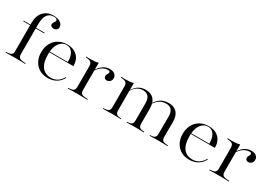

<svg xmlns="http://www.w3.org/2000/svg" viewBox="20 -1389 3056 2158"><g transform="rotate(30 1547.5 -310.0)"><path d="M31.5 -404V-412.9H303.2V-404ZM156.5 -2.4Q125 -2.4 96.4 -1.6Q67.7 -0.8 35.5 0V-8.9L56.5 -10.5Q91.1 -12.1 105.6 -25.4Q120.2 -38.7 120.2 -71V-206.5H192.7V-71Q192.7 -49.2 199.2 -36.7Q205.6 -24.2 221 -18.1Q236.3 -12.1 260.5 -10.5L290.3 -8.9V0Q266.1 -0.8 244.4 -1.2Q222.6 -1.6 200.8 -2Q179 -2.4 156.5 -2.4ZM120.2 -206.5V-437.9Q120.2 -527.4 168.1 -579Q216.1 -630.6 291.9 -630.6Q350 -630.6 384.3 -608.5Q418.5 -586.3 418.5 -550Q418.5 -529 404 -515.7Q389.5 -502.4 366.1 -502.4Q347.6 -502.4 335.9 -511.7Q324.2 -521 324.2 -535.5Q324.2 -547.6 330.6 -558.1Q337.1 -568.5 343.1 -578.2Q349.2 -587.9 349.2 -595.2Q349.2 -621.8 304.8 -621.8Q248.4 -621.8 220.6 -580.6Q192.7 -539.5 192.7 -454.8V-206.5Z M586.3 11.3Q524.2 11.3 477.4 -15.7Q430.6 -42.7 404.8 -91.9Q379 -141.1 379 -204.8Q379 -271 405.6 -321Q432.3 -371 480.6 -398.8Q529 -426.6 591.9 -426.6Q648.4 -426.6 688.7 -404.8Q729 -383.1 750.4 -343.5Q771.8 -304 771 -249.2H425L424.2 -258.1H693.5Q694.4 -308.1 681.5 -344Q668.5 -379.8 644.8 -398.8Q621 -417.7 587.1 -417.7Q534.7 -417.7 500 -373.8Q465.3 -329.8 458.9 -255.6L459.7 -254.8Q458.9 -246.8 458.5 -237.9Q458.1 -229 458.1 -217.7Q458.1 -116.1 498.4 -62.5Q538.7 -8.9 616.9 -8.9Q660.5 -8.9 697.6 -31.5Q734.7 -54 760.5 -101.6L767.7 -95.2Q742.7 -45.2 695.2 -16.9Q647.6 11.3 586.3 11.3Z M962.9 -2.4Q931.5 -2.4 902.8 -1.6Q874.2 -0.8 841.9 0V-8.9L862.9 -10.5Q897.6 -12.1 912.1 -25.4Q926.6 -38.7 926.6 -71V-206.5H999.2V-71Q999.2 -49.2 1005.6 -36.7Q1012.1 -24.2 1027.4 -18.1Q1042.7 -12.1 1066.9 -10.5L1096.8 -8.9V0Q1072.6 -0.8 1050.8 -1.2Q1029 -1.6 1007.3 -2Q985.5 -2.4 962.9 -2.4ZM926.6 -206.5V-335.5Q926.6 -371 911.7 -385.9Q896.8 -400.8 856.5 -404L841.9 -405.6V-414.5Q861.3 -413.7 872.2 -413.3Q883.1 -412.9 895.2 -412.9Q925 -412.9 951.6 -415.7Q978.2 -418.5 999.2 -424.2V-414.5V-206.5ZM1173.4 -297.6Q1157.3 -297.6 1147.2 -307.3Q1137.1 -316.9 1137.1 -332.3Q1137.1 -345.2 1142.3 -354.4Q1147.6 -363.7 1152 -372.2Q1156.5 -380.6 1156.5 -390.3Q1156.5 -407.3 1130.6 -407.3Q1107.3 -407.3 1083.5 -398Q1059.7 -388.7 1037.5 -369.8Q1015.3 -350.8 997.6 -321L996.8 -331.5Q1024.2 -378.2 1062.5 -402.4Q1100.8 -426.6 1145.2 -426.6Q1185.5 -426.6 1208.9 -407.7Q1232.3 -388.7 1232.3 -356.5Q1232.3 -330.6 1215.3 -314.1Q1198.4 -297.6 1173.4 -297.6Z M1418.5 -2.4Q1387.1 -2.4 1358.5 -1.6Q1329.8 -0.8 1297.6 0V-8.9L1318.5 -10.5Q1353.2 -12.1 1367.7 -25.4Q1382.3 -38.7 1382.3 -71V-206.5H1454.8V-71Q1454.8 -38.7 1468.5 -25Q1482.3 -11.3 1516.1 -9.7L1530.6 -8.9V0Q1500.8 -0.8 1473.8 -1.6Q1446.8 -2.4 1418.5 -2.4ZM1382.3 -206.5V-335.5Q1382.3 -371 1367.3 -385.9Q1352.4 -400.8 1312.1 -404L1297.6 -405.6V-414.5Q1316.9 -413.7 1327.8 -413.3Q1338.7 -412.9 1350.8 -412.9Q1380.6 -412.9 1407.3 -415.7Q1433.9 -418.5 1454.8 -424.2V-414.5V-206.5ZM1681.5 -206.5V-291.1Q1681.5 -349.2 1657.7 -377.8Q1633.9 -406.5 1585.5 -406.5Q1535.5 -406.5 1497.6 -375Q1459.7 -343.5 1429.8 -276.6L1429 -283.9Q1459.7 -355.6 1504 -391.1Q1548.4 -426.6 1610.5 -426.6Q1679.8 -426.6 1716.9 -385.1Q1754 -343.5 1754 -266.9V-206.5ZM1717.7 -2.4Q1689.5 -2.4 1662.5 -1.6Q1635.5 -0.8 1605.6 0V-8.9L1620.2 -9.7Q1654 -11.3 1667.7 -25Q1681.5 -38.7 1681.5 -71V-206.5H1754V-71Q1754 -38.7 1768.1 -25Q1782.3 -11.3 1815.3 -9.7L1830.6 -8.9V0Q1800 -0.8 1773.4 -1.6Q1746.8 -2.4 1717.7 -2.4ZM1981.5 -206.5V-291.1Q1981.5 -349.2 1957.7 -377.8Q1933.9 -406.5 1885.5 -406.5Q1833.1 -406.5 1794.8 -377.8Q1756.5 -349.2 1723.4 -287.9L1721.8 -295.2Q1754 -362.1 1799.6 -394.4Q1845.2 -426.6 1909.7 -426.6Q1979 -426.6 2016.5 -385.1Q2054 -343.5 2054 -266.9V-206.5ZM2016.9 -2.4Q1988.7 -2.4 1961.7 -1.6Q1934.7 -0.8 1904 0V-8.9L1919.4 -9.7Q1953.2 -11.3 1966.9 -25Q1980.6 -38.7 1980.6 -71V-206.5H2053.2V-71Q2053.2 -38.7 2067.7 -25.4Q2082.3 -12.1 2116.9 -10.5L2137.9 -8.9V0Q2105.6 -0.8 2077 -1.6Q2048.4 -2.4 2016.9 -2.4Z M2422.6 11.3Q2360.5 11.3 2313.7 -15.7Q2266.9 -42.7 2241.1 -91.9Q2215.3 -141.1 2215.3 -204.8Q2215.3 -271 2241.9 -321Q2268.5 -371 2316.9 -398.8Q2365.3 -426.6 2428.2 -426.6Q2484.7 -426.6 2525 -404.8Q2565.3 -383.1 2586.7 -343.5Q2608.1 -304 2607.3 -249.2H2261.3L2260.5 -258.1H2529.8Q2530.6 -308.1 2517.7 -344Q2504.8 -379.8 2481 -398.8Q2457.3 -417.7 2423.4 -417.7Q2371 -417.7 2336.3 -373.8Q2301.6 -329.8 2295.2 -255.6L2296 -254.8Q2295.2 -246.8 2294.8 -237.9Q2294.4 -229 2294.4 -217.7Q2294.4 -116.1 2334.7 -62.5Q2375 -8.9 2453.2 -8.9Q2496.8 -8.9 2533.9 -31.5Q2571 -54 2596.8 -101.6L2604 -95.2Q2579 -45.2 2531.5 -16.9Q2483.9 11.3 2422.6 11.3Z M2799.2 -2.4Q2767.7 -2.4 2739.1 -1.6Q2710.5 -0.8 2678.2 0V-8.9L2699.2 -10.5Q2733.9 -12.1 2748.4 -25.4Q2762.9 -38.7 2762.9 -71V-206.5H2835.5V-71Q2835.5 -49.2 2841.9 -36.7Q2848.4 -24.2 2863.7 -18.1Q2879 -12.1 2903.2 -10.5L2933.1 -8.9V0Q2908.9 -0.8 2887.1 -1.2Q2865.3 -1.6 2843.5 -2Q2821.8 -2.4 2799.2 -2.4ZM2762.9 -206.5V-335.5Q2762.9 -371 2748 -385.9Q2733.1 -400.8 2692.7 -404L2678.2 -405.6V-414.5Q2697.6 -413.7 2708.5 -413.3Q2719.4 -412.9 2731.5 -412.9Q2761.3 -412.9 2787.9 -415.7Q2814.5 -418.5 2835.5 -424.2V-414.5V-206.5ZM3009.7 -297.6Q2993.5 -297.6 2983.5 -307.3Q2973.4 -316.9 2973.4 -332.3Q2973.4 -345.2 2978.6 -354.4Q2983.9 -363.7 2988.3 -372.2Q2992.7 -380.6 2992.7 -390.3Q2992.7 -407.3 2966.9 -407.3Q2943.5 -407.3 2919.8 -398Q2896 -388.7 2873.8 -369.8Q2851.6 -350.8 2833.9 -321L2833.1 -331.5Q2860.5 -378.2 2898.8 -402.4Q2937.1 -426.6 2981.5 -426.6Q3021.8 -426.6 3045.2 -407.7Q3068.5 -388.7 3068.5 -356.5Q3068.5 -330.6 3051.6 -314.1Q3034.7 -297.6 3009.7 -297.6Z"/></g></svg>

Font: Playfair 144pt SemiExpanded Light
Style: Regular
Weight: 300
Width: 6
Designer: Claus Eggers Sørensen
Foundry: Claus Eggers Sørensen
Version: Version 2.203